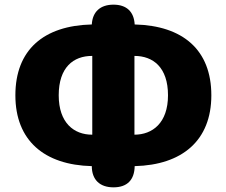

<svg xmlns="http://www.w3.org/2000/svg" viewBox="-20 -767 972 824"><path d="M467 37C526 37 557 5 558 -54C762 -59 887 -164 887 -358C887 -553 765 -657 558 -662C555 -717 523 -747 467 -747C411 -747 377 -717 374 -662C167 -657 46 -553 46 -358C46 -164 170 -59 374 -54C374 4 408 37 467 37ZM701 -358C701 -239 634 -189 557 -189V-527C637 -527 701 -478 701 -358ZM375 -189C298 -189 232 -239 232 -358C232 -478 295 -527 375 -527H376V-189Z"/></svg>

Font: Nunito Black
Style: Regular
Weight: 900
Designer: Vernon Adams
Foundry: Vernon Adams
Version: Version 3.602